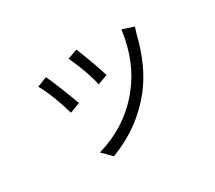

<svg xmlns="http://www.w3.org/2000/svg" viewBox="-121 -807 1243 1112"><g transform="rotate(-30 500.0 -251.0)"><path d="M480 -573Q536 -432 557 -358L491 -334Q470 -431 414 -550ZM840 -519 826 -474Q780 -286 684 -164Q557 -4 359 71L300 11Q500 -47 624 -201Q737 -339 764 -544ZM247 -523Q284 -444 338 -298L270 -272Q229 -413 181 -497Z"/></g></svg>

Font: Source Han Sans CN Normal
Style: Regular
Weight: 350
Designer: Ryoko NISHIZUKA 西塚涼子 (kana, bopomofo & ideographs); Paul D. Hunt (Latin, Greek & Cyrillic); Sandoll Communications 산돌커뮤니
Foundry: Adobe
Version: Version 2.004;hotconv 1.0.118;makeotfexe 2.5.65603